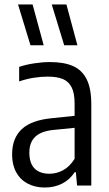

<svg xmlns="http://www.w3.org/2000/svg" viewBox="-20 -828 486 857"><path d="M387.5 -362.5V0H324L318.5 -59.5H313.5Q291 -25.5 256.8 -8.2Q222.5 9 180 9Q136.5 9 103.5 -8.5Q70.5 -26 52.2 -59.2Q34 -92.5 34 -138.5Q34 -211.5 77.5 -251.8Q121 -292 212.5 -300.5L313 -311V-366Q313 -412 299.8 -438.2Q286.5 -464.5 260.5 -475.2Q234.5 -486 192 -486Q163.5 -486 130.2 -480.8Q97 -475.5 65.5 -464.5V-529.5Q94.5 -539.5 132.2 -545.2Q170 -551 203 -551Q266 -551 306.2 -533Q346.5 -515 367 -473.8Q387.5 -432.5 387.5 -362.5ZM313 -119V-257.5L218 -248Q163.5 -242.5 137.2 -217.5Q111 -192.5 111 -147Q111 -99.5 134.2 -76Q157.5 -52.5 201 -52.5Q232 -52.5 261.2 -68Q290.5 -83.5 313 -119ZM116 -626 60.5 -808H125.5L175 -626ZM266.5 -626 211 -808H276.5L325.5 -626Z"/></svg>

Font: Encode Sans Condensed
Style: Regular
Weight: 400
Width: 3
Designer: Multiple Designers
Foundry: Impallari Type
Version: Version 2.000